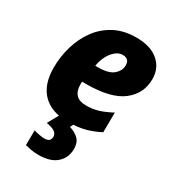

<svg xmlns="http://www.w3.org/2000/svg" viewBox="-191 -669 924 1018"><g transform="rotate(30 271.5 -159.5)"><path d="M247 10Q150 10 96 -44Q42 -98 42 -202Q42 -270 61 -334Q80 -398 117.5 -449Q155 -500 211.5 -529.5Q268 -559 343 -559Q430 -559 478 -518Q526 -477 526 -410Q526 -321 455.5 -266.5Q385 -212 235 -212H210Q209 -206 209 -197Q209 -113 289 -113Q330 -113 364.5 -123.5Q399 -134 442 -157L441 -36Q399 -14 355 -2Q311 10 247 10ZM228 -320H243Q310 -320 338.5 -345Q367 -370 367 -402Q367 -443 326 -443Q303 -443 282.5 -426Q262 -409 247.5 -381Q233 -353 228 -320ZM203 240Q177 240 156 236Q135 232 120 228L121 137Q135 142 155.5 145.5Q176 149 187 149Q224 149 224 117Q224 101 210.5 89.5Q197 78 157 71L196 0H288L274 28Q307 37 329 58Q351 79 351 118Q351 172 313.5 206Q276 240 203 240Z"/></g></svg>

Font: Noto Sans Disp ExtBd
Style: Italic
Weight: 800
Italic angle: -12°
Designer: Monotype Design Team
Foundry: Monotype Imaging Inc.
Version: Version 2.000;GOOG;noto-source:20170915:90ef993387c0